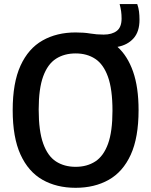

<svg xmlns="http://www.w3.org/2000/svg" viewBox="-20 -908 738 938"><path d="M349.5 9.5Q256.5 9.5 187.5 -29.8Q118.5 -69 80.2 -152.8Q42 -236.5 42 -370Q42 -503.5 80.2 -587.2Q118.5 -671 187.8 -710.2Q257 -749.5 349.5 -749.5Q390.5 -749.5 421.2 -744.2Q452 -739 486.5 -739Q527 -739 550.5 -757Q574 -775 574 -817.5Q574 -835.5 571.8 -852.2Q569.5 -869 564.5 -888H650.5Q657 -869.5 659.2 -851.2Q661.5 -833 661.5 -811.5Q661.5 -753 632.2 -720.5Q603 -688 554 -679Q603 -635 630 -558.5Q657 -482 657 -370Q657 -236 618.8 -152.2Q580.5 -68.5 511.2 -29.5Q442 9.5 349.5 9.5ZM349.5 -93Q405 -93 445.5 -119.2Q486 -145.5 507.8 -205.5Q529.5 -265.5 529.5 -367Q529.5 -471.5 507.5 -532.8Q485.5 -594 445.2 -620.5Q405 -647 349.5 -647Q294 -647 253.5 -621Q213 -595 191 -535Q169 -475 169 -373Q169 -268 191 -206.8Q213 -145.5 253.5 -119.2Q294 -93 349.5 -93Z"/></svg>

Font: Encode Sans Semi Condensed SemiBold
Style: Regular
Weight: 600
Width: 4
Designer: Multiple Designers
Foundry: Impallari Type
Version: Version 3.000; ttfautohint (v1.8.3) -l 8 -r 50 -G 200 -x 14 